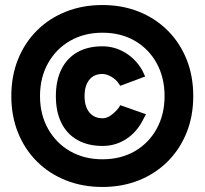

<svg xmlns="http://www.w3.org/2000/svg" viewBox="-20 -732 813 763"><path d="M387 11Q308 11 241.5 -15.5Q175 -42 126.5 -90.5Q78 -139 51.5 -205Q25 -271 25 -350Q25 -430 51.5 -496Q78 -562 126.5 -610.5Q175 -659 241.5 -685.5Q308 -712 387 -712Q466 -712 532 -685.5Q598 -659 646.5 -610.5Q695 -562 721.5 -496Q748 -430 748 -350Q748 -271 721.5 -205Q695 -139 646.5 -90.5Q598 -42 532 -15.5Q466 11 387 11ZM388 -152Q330 -152 288 -175.5Q246 -199 224 -243.5Q202 -288 202 -350Q202 -412 224 -456.5Q246 -501 287.5 -524.5Q329 -548 387 -548Q435 -548 477 -523Q519 -498 545 -453L557 -428L458 -391L446 -408Q433 -422 417 -430Q401 -438 387 -438Q353 -438 334.5 -414.5Q316 -391 316 -350Q316 -309 335 -285.5Q354 -262 388 -262Q404 -262 420.5 -273.5Q437 -285 452 -304L458 -314L560 -278L551 -261Q526 -209 483 -180.5Q440 -152 388 -152ZM387 -99Q460 -99 515.5 -131Q571 -163 602.5 -220Q634 -277 634 -350Q634 -424 602.5 -481Q571 -538 515.5 -570Q460 -602 387 -602Q315 -602 259 -570Q203 -538 171 -481Q139 -424 139 -350Q139 -277 171 -220Q203 -163 259 -131Q315 -99 387 -99Z"/></svg>

Font: Figtree Black
Style: Regular
Weight: 900
Designer: Erik Kennedy
Foundry: Erik Kennedy
Version: Version 2.001;gftools[0.9.30]